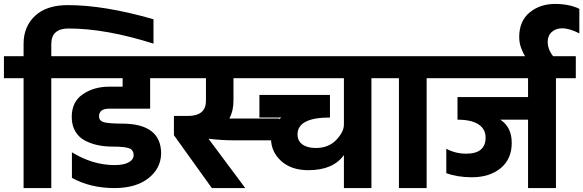

<svg xmlns="http://www.w3.org/2000/svg" viewBox="-50 -957 2968 977"><path d="M295 -931Q481 -931 731 -859V-735Q488 -812 299 -812Q211 -812 211 -733V-671H311V-559H211V0H70V-559H-30V-671H70V-734Q70 -822 128.5 -876.5Q187 -931 295 -931Z M714 -559V-407H713L714 -404H505Q454 -404 454 -365Q454 -341 481 -334.5Q508 -328 570 -328Q770 -328 770 -175Q768 -99 704.5 -49.5Q641 0 532 0Q410 0 316 -52V-182Q422 -117 533 -117Q580 -117 605 -131Q630 -145 630 -167Q630 -194 607 -202.5Q584 -211 524 -211Q484 -211 449.5 -218Q415 -225 383.5 -241Q352 -257 333.5 -288Q315 -319 315 -362Q315 -439 371.5 -477.5Q428 -516 506 -516H574V-559H251V-671H845V-559Z M1370 -243H1136Q1079 -243 1011 -251L1198 0H1028L835 -269V-367H906Q998 -367 998 -444V-559H785V-671H1280V-559H1138V-445Q1138 -392 1117 -354H1370Z M1940 -671V-559H1840V0H1700V-168Q1645 -91 1519 -91Q1432 -91 1380.5 -138Q1329 -185 1329 -253Q1329 -325 1382 -359H1270V-474H1629V-359Q1464 -359 1464 -273Q1464 -240 1489 -222Q1514 -204 1557 -204Q1622 -204 1661 -245Q1700 -286 1700 -323V-559H1220V-671Z M1880 -559V-671H2221V-559H2121V0H1980V-559Z M2161 -671H2880V-559H2779V0H2637V-348H2496Q2554 -310 2554 -230Q2554 -148 2498 -101.5Q2442 -55 2351 -55Q2278 -55 2221 -76V-200Q2268 -175 2322 -175Q2421 -175 2421 -257Q2421 -300 2385 -324Q2349 -348 2278 -348V-463H2637V-559H2161Z M2810 -813Q2779 -813 2758 -794.5Q2737 -776 2737 -744Q2737 -699 2775 -659H2633Q2628 -663 2621.5 -671.5Q2615 -680 2603.5 -708.5Q2592 -737 2592 -768Q2592 -850 2645 -893.5Q2698 -937 2774 -937Q2847 -937 2898 -912V-787Q2848 -813 2810 -813Z"/></svg>

Font: Hind Bold
Style: Regular
Weight: 700
Designer: Manushi Parikh, Satya Rajpurohit
Foundry: Indian Type Foundry
Version: Version 1.201;PS 1.0;hotconv 1.0.78;makeotf.lib2.5.61930; tt